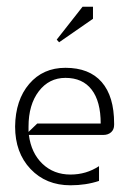

<svg xmlns="http://www.w3.org/2000/svg" viewBox="-20 -547 385 572"><path d="M156 -421 149 -429 226 -527H257V-491ZM25 -170Q26 -249 67 -297Q108 -345 175 -345Q246 -345 283 -302.5Q320 -260 320 -179V-175Q320 -161 311 -153Q302 -145 288 -145H66Q73 -91 106.5 -59Q140 -27 190 -27Q237 -27 275 -52V-8Q236 5 190 5Q117 5 71 -43.5Q25 -92 25 -170ZM65 -170V-154L91 -179H280Q280 -245 253 -280Q226 -315 175 -315Q126 -315 95.5 -275Q65 -235 65 -170Z"/></svg>

Font: Glametrix
Style: Light
Weight: 300
Designer: gluk
Foundry: gluk
Version: Version 0.40